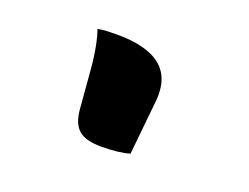

<svg xmlns="http://www.w3.org/2000/svg" viewBox="-63 -873 726 560"><g transform="rotate(20 300.0 -592.5)"><path d="M374 -441Q358 -436 335 -433.5Q312 -431 286 -431Q238 -431 216.5 -449.5Q195 -468 191 -511L181 -632Q178 -669 172 -700Q166 -731 159 -750Q176 -753 190 -753.5Q204 -754 219 -754Q406 -754 391 -610Z"/></g></svg>

Font: Recursive Mn Csl St XBk
Style: Regular
Weight: 1000
Monospace: yes
Version: Version 1.079;hotconv 1.0.112;makeotfexe 2.5.65598; ttfautoh